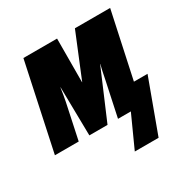

<svg xmlns="http://www.w3.org/2000/svg" viewBox="-182 -706 1043 1062"><g transform="rotate(-30 339.5 -175.0)"><path d="M472 0H390L437 -221Q448 -279 457 -312H456L323 0H207L202 -310H201Q195 -265 187 -226L139 0H-13L105 -553H320L319 -275H320L434 -553H659L569 -134H656L532 203H380Z"/></g></svg>

Font: Noto Sans UI CondBlack
Style: Italic
Weight: 900
Width: 3
Italic angle: -12°
Designer: Monotype Design Team
Foundry: Monotype Imaging Inc.
Version: Version 1.001